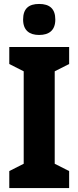

<svg xmlns="http://www.w3.org/2000/svg" viewBox="-20 -952 397 972"><path d="M178 -932C126 -932 97 -909 97 -853C97 -799 128 -775 178 -775C229 -775 260 -799 260 -853C260 -908 231 -932 178 -932ZM330 0V-86L257 -123V-591L330 -628V-714H27V-628L100 -591V-123L27 -86V0Z"/></svg>

Font: Noto Sans Sinhala UI Condensed ExtraBold
Style: Regular
Weight: 800
Width: 3
Designer: Jelle Bosma - Monotype Design Team
Foundry: Monotype Imaging Inc.
Version: Version 2.006